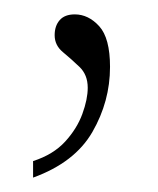

<svg xmlns="http://www.w3.org/2000/svg" viewBox="-20 -93 220 267"><path d="M26 131Q54 122 70.5 104Q87 86 94.5 65.5Q102 45 102 29Q102 11 90.5 0Q79 -11 67.5 -20.5Q56 -30 56 -44Q56 -57 63 -65Q70 -73 84 -73Q103 -73 118 -56.5Q133 -40 133 0Q133 48 108.5 90.5Q84 133 26 154Z"/></svg>

Font: Noto Serif Georgian SemiCondensed Thin
Style: Regular
Weight: 100
Width: 4
Designer: Monotype Design Team, Akaki Razmadze
Foundry: Google LLC
Version: Version 2.003; ttfautohint (v1.8.4.7-5d5b)